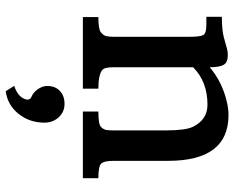

<svg xmlns="http://www.w3.org/2000/svg" viewBox="-93 -451 811 665"><g transform="rotate(90 312.5 -118.5)"><path d="M38.1 0ZM342.8 -431.6Q262.7 -431.6 212.9 -381.8V-105Q212.9 -74.7 222.7 -66.9Q239.7 -53.7 287.1 -53.7V0H39.1V-53.7Q81.1 -53.7 91.8 -62.3Q102.5 -70.8 105 -80.6Q107.4 -90.3 107.4 -105V-371.1Q107.4 -406.2 101.3 -417Q95.2 -427.7 67.9 -427.7H38.1V-481.4Q84 -481.4 110.1 -488.5Q136.2 -495.6 147.2 -498.8Q158.2 -502 170.9 -502Q196.8 -502 204.8 -487.1Q212.9 -472.2 212.9 -439.5Q265.1 -483.4 334 -499Q356.9 -504.4 378.9 -504.4Q537.1 -504.4 537.1 -294.9V-106Q537.1 -73.7 546.4 -63.7Q555.7 -53.7 597.2 -53.7V0H366.2V-53.7Q410.6 -53.7 419.7 -62.7Q428.7 -71.8 430.2 -81.5Q431.6 -91.3 431.6 -106V-288.6Q431.6 -356.4 418.9 -381.8Q394 -431.6 342.8 -431.6ZM277.8 123.5Q277.8 95.7 294.9 79.6Q312 63.5 339.8 63.5Q367.7 63.5 386.2 83.7Q404.8 104 404.8 132.8Q404.8 185.1 374 223.1Q343.3 261.2 295.9 267.1L277.3 237.8Q310.1 227.1 320.8 206.1Q331.5 185.1 315.2 178Q298.8 170.9 288.3 155Q277.8 139.2 277.8 123.5Z"/></g></svg>

Font: Arbutus Slab
Style: Regular
Weight: 400
Designer: Karolina Lach
Foundry: Karolina Lach
Version: Version 1.001; ttfautohint (v0.92) -l 10 -r 16 -G 200 -x 7 -